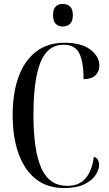

<svg xmlns="http://www.w3.org/2000/svg" viewBox="-20 -940 553 970"><path d="M304 10Q218 10 160.5 -36Q103 -82 73.5 -164.5Q44 -247 44 -359Q44 -469 73.5 -551Q103 -633 161.5 -678.5Q220 -724 306 -724Q391 -724 436.5 -689.5Q482 -655 482 -608Q482 -578 461.5 -559Q441 -540 402 -540Q402 -631 379.5 -672.5Q357 -714 303 -714Q220 -714 184.5 -625Q149 -536 149 -359Q149 -179 189 -90Q229 -1 320 -1Q381 -1 413.5 -40.5Q446 -80 454 -148Q470 -143 475.5 -130.5Q481 -118 481 -109Q481 -84 463.5 -56.5Q446 -29 407 -9.5Q368 10 304 10ZM297 -806Q275 -806 261.5 -819.5Q248 -833 248 -863Q248 -894 261.5 -907Q275 -920 297 -920Q320 -920 334 -907Q348 -894 348 -863Q348 -833 334 -819.5Q320 -806 297 -806Z"/></svg>

Font: Noto Serif Display ExtraCondensed Medium
Style: Regular
Weight: 500
Width: 2
Designer: Monotype Design Team
Foundry: Monotype Imaging Inc.
Version: Version 2.009